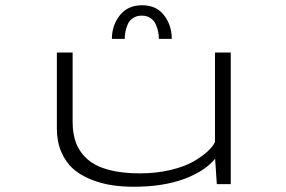

<svg xmlns="http://www.w3.org/2000/svg" viewBox="-20 -701 1090 731"><path d="M406 -553Q406 -604 436 -642.5Q466 -681 521 -681Q575.5 -681 604.8 -642.8Q634 -604.5 634 -553H585Q585 -565.5 582.5 -578.5Q580 -591.5 573.8 -606.8Q567.5 -622 553.5 -631.8Q539.5 -641.5 520 -641.5Q500 -641.5 486 -632Q472 -622.5 465.8 -607.2Q459.5 -592 457.2 -579Q455 -566 455 -553ZM489.5 10Q444 10 404 3.8Q364 -2.5 325 -18.2Q286 -34 258.2 -58.5Q230.5 -83 213.5 -122.2Q196.5 -161.5 196.5 -211.5V-501H256.5V-236.5Q256.5 -190 270.2 -155Q284 -120 313.8 -94Q343.5 -68 393.5 -54.5Q443.5 -41 513 -41Q574.5 -41 627.8 -53.5Q681 -66 714.8 -85.2Q748.5 -104.5 769.5 -123.8Q790.5 -143 798.5 -160.5V-501H858.5V0H805.5L799 -96.5Q759.5 -48.5 679.8 -19.2Q600 10 489.5 10Z"/></svg>

Font: League Mono Extended UltraLight
Style: Regular
Weight: 200
Width: 9
Designer: Tyler Finck
Foundry: The League of Moveable Type / Tyler Finck
Version: Version 2.210